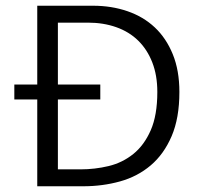

<svg xmlns="http://www.w3.org/2000/svg" viewBox="-20 -650 692 670"><path d="M305 -630Q369 -630 424.5 -611Q480 -592 520 -554.5Q560 -517 583 -460.5Q606 -404 606 -329Q606 -238 579 -175Q552 -112 506 -73Q460 -34 399 -17Q338 0 270 0H110V-303H30V-355H110V-630ZM330 -355V-303H182V-59H261Q311 -59 359 -70.5Q407 -82 445 -112.5Q483 -143 506 -195.5Q529 -248 529 -329Q529 -387 511.5 -432Q494 -477 462.5 -508Q431 -539 386 -555Q341 -571 287 -571H182V-355Z"/></svg>

Font: Mukta Light
Style: Regular
Weight: 300
Designer: Girish Dalvi and Yashodeep Gholap
Foundry: Ek Type
Version: Version 2.538;PS 1.002;hotconv 16.6.51;makeotf.lib2.5.65220;